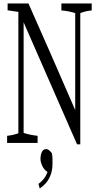

<svg xmlns="http://www.w3.org/2000/svg" viewBox="-20 -824 569 1107"><path d="M508.8 -804.2Q508.8 -788.6 508.8 -763.7Q475.6 -761.2 442.9 -748.5Q442.9 -370.1 442.9 8.3Q442.9 8.3 424.3 8.3Q270 -343.3 116.2 -695.3Q116.2 -376.5 116.2 -57.6Q156.7 -44.9 196.8 -41Q196.8 -16.1 196.8 0Q196.8 0 21 0Q21 -16.1 21 -41Q53.2 -43.9 85.9 -55.7Q85.9 -405.8 85.9 -755.4Q85.9 -755.4 27.8 -764.2Q25.9 -764.2 23.9 -764.2Q23.9 -789.1 23.9 -804.2Q23.9 -804.2 144 -804.2Q278.3 -502 413.6 -189.5Q413.6 -473.6 413.6 -748.5Q373.5 -761.2 334 -763.7Q334 -788.6 334 -804.2Q334 -804.2 508.8 -804.2ZM282.7 120.1Q282.7 156.7 271.7 185.1Q260.7 213.4 244.1 232.2Q227.5 251 209 262.7Q209 262.7 201.7 236.3Q227.5 217.3 241.7 193.8Q248.5 182.6 253.9 168Q253.9 168 251 165.5Q233.4 152.8 225.1 135.3Q213.4 111.3 213.4 93.3Q213.4 67.4 222.2 50.8Q230 35.6 246.1 35.6Q254.4 35.6 262 41.3Q269.5 46.9 279.3 59.6Q282.2 77.1 282.5 90.8Q282.7 104.5 282.7 120.1Z"/></svg>

Font: Scarab Serif
Style: Light
Weight: 300
Designer: John Roberts
Foundry: Scarab
Version: 1.0